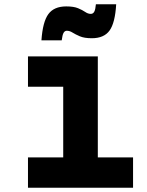

<svg xmlns="http://www.w3.org/2000/svg" viewBox="-20 -879 690 899"><path d="M111 -615H438V-142H603V0H111V-142H276V-473H111ZM174 -690Q180 -777 206.5 -813Q233 -849 290 -849Q325 -849 345.5 -840.5Q366 -832 379 -823Q392 -814 405 -814Q416 -814 421.5 -824.5Q427 -835 429 -859H524Q519 -772 493 -736Q467 -700 410 -700Q375 -700 354 -709Q333 -718 319.5 -726.5Q306 -735 293 -735Q283 -735 277.5 -725Q272 -715 269 -690Z"/></svg>

Font: Martian Mono SemiCondensed
Style: Bold
Weight: 700
Width: 4
Designer: Roman Shamin
Foundry: Evil Martians
Version: Version 1.000